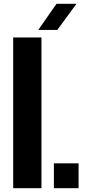

<svg xmlns="http://www.w3.org/2000/svg" viewBox="-20 -999 450 1019"><path d="M50 0V-800H200V0ZM266 0V-132H397V0ZM183 -840 280 -979H386L284 -840Z"/></svg>

Font: Big Shoulders Stencil Text Black
Style: Regular
Weight: 900
Designer: Patric King
Foundry: XO Type Co
Version: Version 1.000